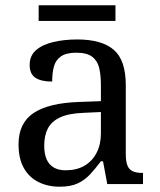

<svg xmlns="http://www.w3.org/2000/svg" viewBox="-20 -695 603 725"><path d="M205 10Q161 10 125.5 -7.5Q90 -25 70 -60.5Q50 -96 50 -150Q50 -230 106.5 -268Q163 -306 278 -310L361 -313V-373Q361 -409 355 -436.5Q349 -464 329 -480Q309 -496 268 -496Q230 -496 210 -482Q190 -468 183.5 -443.5Q177 -419 177 -387Q135 -387 113.5 -401.5Q92 -416 92 -450Q92 -485 116.5 -506Q141 -527 182 -536.5Q223 -546 272 -546Q364 -546 409.5 -507Q455 -468 455 -373V-114Q455 -86 461 -70.5Q467 -55 481 -48.5Q495 -42 517 -42H520V0H385L369 -86H361Q340 -58 320 -36.5Q300 -15 273.5 -2.5Q247 10 205 10ZM228 -52Q269 -52 298.5 -69Q328 -86 344.5 -117.5Q361 -149 361 -191V-272L297 -269Q240 -267 207.5 -252Q175 -237 161 -210.5Q147 -184 147 -145Q147 -114 156 -93.5Q165 -73 183 -62.5Q201 -52 228 -52ZM126 -616V-675H416V-616Z"/></svg>

Font: Noto Serif Malayalam
Style: Regular
Weight: 400
Designer: Indian type Foundry, Jelle Bosma, Monotype Design Team
Foundry: Monotype Imaging Inc.
Version: Version 2.103